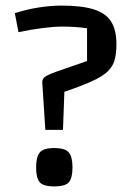

<svg xmlns="http://www.w3.org/2000/svg" viewBox="-20 -660 458 686"><path d="M142 -196 131 -365Q130 -379 143.5 -387.5Q157 -396 196 -409L291 -442V-559Q271 -562 248 -563.5Q225 -565 202 -565Q175 -565 134 -560Q93 -555 46 -545L33 -613Q77 -627 119.5 -633.5Q162 -640 200 -640Q272 -640 315 -626.5Q358 -613 377 -583Q396 -553 396 -503Q396 -469 389.5 -445.5Q383 -422 364.5 -404.5Q346 -387 309 -370Q272 -353 210 -332L205 -196ZM109 -62Q109 -98 121.5 -114.5Q134 -131 174 -131Q214 -131 226.5 -114.5Q239 -98 239 -62Q239 -25 226.5 -9.5Q214 6 174 6Q134 6 121.5 -9.5Q109 -25 109 -62Z"/></svg>

Font: Changa
Style: Regular
Weight: 400
Designer: Eduardo Rodriguez Tunni
Foundry: Eduardo Rodriguez Tunni
Version: Version 3.003